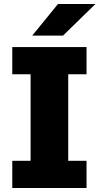

<svg xmlns="http://www.w3.org/2000/svg" viewBox="-20 -934 494 954"><path d="M41 0V-135H132V-565H41V-700H410V-565H319V-135H410V0ZM293 -757H140L268 -914H454Z"/></svg>

Font: Trispace Condensed ExtraBold
Style: Regular
Weight: 800
Width: 3
Designer: Tyler Finck
Foundry: Etcetera Type Company
Version: Version 1.210; ttfautohint (v1.8.3)